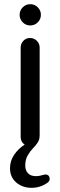

<svg xmlns="http://www.w3.org/2000/svg" viewBox="-20 -697 289 920"><path d="M125 -575Q104 -575 89 -590Q74 -605 74 -626Q74 -647 89 -662Q104 -677 125 -677Q146 -677 161 -662Q176 -647 176 -626Q176 -605 161 -590Q146 -575 125 -575ZM131 203Q88 203 58 177.5Q28 152 28 109Q28 74 47.5 45Q67 16 98 -4Q79 -17 79 -40V-469Q79 -488 92 -501.5Q105 -515 124 -515Q143 -515 156.5 -501.5Q170 -488 170 -469V-50Q170 -37 167.5 -28.5Q165 -20 158 -10Q151 0 137.5 14Q124 28 112.5 48Q101 68 101 97Q101 119 114 133Q127 147 152 147Q163 147 171.5 145Q180 143 187 141Q193 139 196 139Q218 139 218 161Q218 171 207 179Q173 203 131 203Z"/></svg>

Font: Varela Round
Style: Regular
Weight: 400
Designer: Joe Prince, Avraham Cornfeld
Foundry: Joe Prince, Avraham Cornfeld
Version: Version 3.010; ttfautohint (v1.8.4.7-5d5b)